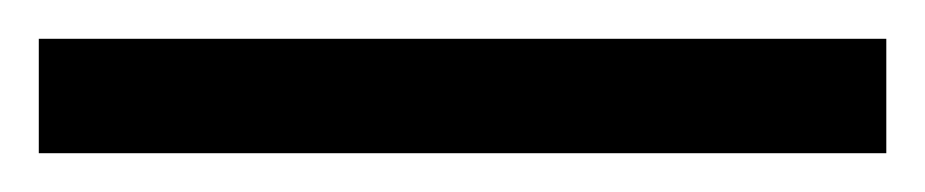

<svg xmlns="http://www.w3.org/2000/svg" viewBox="-25 63 477 99"><path d="M-5 142V83H432V142Z"/></svg>

Font: Noto Serif Thai SemiCondensed
Style: Bold
Weight: 700
Width: 4
Designer: Monotype Design Team
Foundry: Monotype Imaging Inc.
Version: Version 2.002; ttfautohint (v1.8.4.7-5d5b)